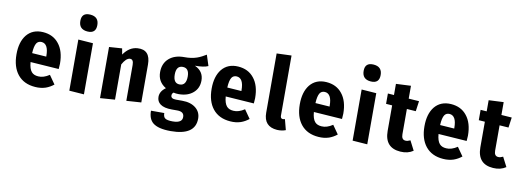

<svg xmlns="http://www.w3.org/2000/svg" viewBox="-77 -1377 5784 2119"><g transform="rotate(10 2815.0 -317.0)"><path d="M553 -221 234 -243Q240 -167 269 -134Q294 -105 344 -102Q403 -97 469 -141L537 -44Q496 -11 448 6Q393 24 331 19Q202 10 133 -76Q66 -160 66 -301Q66 -439 129 -518Q196 -600 314 -592Q428 -584 491 -504Q557 -423 557 -281ZM394 -340Q394 -476 316 -482Q278 -484 259 -455Q238 -422 234 -343L394 -332Z M889 -772Q889 -677 793 -684Q696 -691 696 -786Q696 -880 793 -873Q889 -866 889 -772ZM876 6 710 -6V-579L876 -567Z M1515 -440V-16L1349 -5V-407Q1349 -472 1307 -469Q1265 -466 1224 -391V4L1058 16V-557L1203 -567L1215 -500Q1279 -592 1370 -598Q1515 -608 1515 -440Z M2175 -540Q2127 -518 2027 -518Q2127 -473 2127 -369Q2127 -284 2068 -232Q2007 -178 1905 -178Q1871 -178 1847 -185Q1829 -172 1829 -150Q1829 -113 1887 -113H1957Q2052 -113 2109 -67Q2164 -22 2164 51Q2164 239 1889 239Q1747 239 1687 189Q1636 146 1636 55H1785Q1785 96 1805 112Q1828 130 1891 130Q1950 130 1976 110Q1998 94 1998 62Q1998 2 1921 2H1860Q1773 2 1730 -30Q1691 -59 1691 -110Q1691 -173 1755 -218Q1661 -274 1661 -382Q1661 -480 1725 -536Q1789 -592 1897 -591Q1973 -590 2035 -611Q2061 -620 2088 -634Q2106 -643 2136 -661ZM1825 -384Q1825 -285 1897 -285Q1970 -285 1970 -387Q1970 -482 1897 -482Q1825 -482 1825 -384Z M2740 -221 2421 -243Q2427 -167 2456 -134Q2481 -105 2531 -102Q2590 -97 2656 -141L2724 -44Q2683 -11 2635 6Q2580 24 2518 19Q2389 10 2320 -76Q2253 -160 2253 -301Q2253 -439 2316 -518Q2383 -600 2501 -592Q2615 -584 2678 -504Q2744 -423 2744 -281ZM2581 -340Q2581 -476 2503 -482Q2465 -484 2446 -455Q2425 -422 2421 -343L2581 -332Z M2892 -144V-808L3058 -814V-140Q3058 -108 3084 -106Q3090 -106 3097 -108L3108 -110L3139 8Q3095 25 3042 22Q2892 11 2892 -144Z M3728 -221 3409 -243Q3415 -167 3444 -134Q3469 -105 3519 -102Q3578 -97 3644 -141L3712 -44Q3671 -11 3623 6Q3568 24 3506 19Q3377 10 3308 -76Q3241 -160 3241 -301Q3241 -439 3304 -518Q3371 -600 3489 -592Q3603 -584 3666 -504Q3732 -423 3732 -281ZM3569 -340Q3569 -476 3491 -482Q3453 -484 3434 -455Q3413 -422 3409 -343L3569 -332Z M4064 -772Q4064 -677 3968 -684Q3871 -691 3871 -786Q3871 -880 3968 -873Q4064 -866 4064 -772ZM4051 6 3885 -6V-579L4051 -567Z M4568 -13Q4508 28 4424 22Q4247 10 4247 -179V-465L4178 -470V-586L4247 -581V-706L4414 -714V-570L4531 -562L4515 -447L4414 -454V-170Q4414 -110 4459 -107Q4482 -105 4513 -120Z M5125 -221 4806 -243Q4812 -167 4841 -134Q4866 -105 4916 -102Q4975 -97 5041 -141L5109 -44Q5068 -11 5020 6Q4965 24 4903 19Q4774 10 4705 -76Q4638 -160 4638 -301Q4638 -439 4701 -518Q4768 -600 4886 -592Q5000 -584 5063 -504Q5129 -423 5129 -281ZM4966 -340Q4966 -476 4888 -482Q4850 -484 4831 -455Q4810 -422 4806 -343L4966 -332Z M5607 -13Q5547 28 5463 22Q5286 10 5286 -179V-465L5217 -470V-586L5286 -581V-706L5453 -714V-570L5570 -562L5554 -447L5453 -454V-170Q5453 -110 5498 -107Q5521 -105 5552 -120Z"/></g></svg>

Font: Xiangcui Wave Sans Xiangcui Wave Sans
Style: Regular
Weight: 800
Width: 3
Version: Version 0.920;March 28, 2024;FontCreator 14.0.0.2814 64-bit